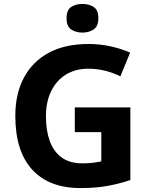

<svg xmlns="http://www.w3.org/2000/svg" viewBox="-20 -948 764 978"><path d="M361 -401H644V-31Q588 -12 527.5 -1Q467 10 390 10Q230 10 144 -84Q58 -178 58 -358Q58 -470 101.5 -552Q145 -634 228 -679Q311 -724 431 -724Q488 -724 543 -712Q598 -700 643 -680L593 -559Q560 -576 518 -587Q476 -598 430 -598Q364 -598 315.5 -568Q267 -538 240.5 -483.5Q214 -429 214 -355Q214 -285 233 -231Q252 -177 293 -146.5Q334 -116 400 -116Q432 -116 454.5 -119Q477 -122 496 -126V-275H361ZM400 -928Q433 -928 457 -912.5Q481 -897 481 -855Q481 -814 457 -798Q433 -782 400 -782Q366 -782 342.5 -798Q319 -814 319 -855Q319 -897 342.5 -912.5Q366 -928 400 -928Z"/></svg>

Font: Noto Sans Kannada
Style: Bold
Weight: 700
Designer: Jelle Bosma - Monotype Design Team
Foundry: Monotype Imaging Inc.
Version: Version 2.005; ttfautohint (v1.8.4.7-5d5b)